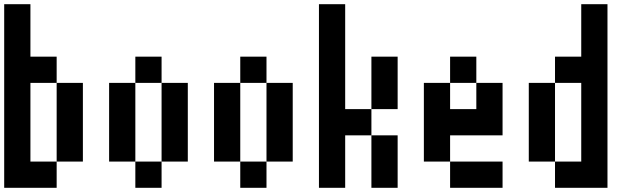

<svg xmlns="http://www.w3.org/2000/svg" viewBox="-20 -895 3040 915"><path d="M0 0V-875H125V-625H250V-500H125V-125H250V0ZM250 -125V-500H375V-125Z M500 -125V-500H625V-125ZM625 -125H750V0H625ZM625 -500V-625H750V-500ZM750 -125V-500H875V-125Z M1000 -125V-500H1125V-125ZM1125 -125H1250V0H1125ZM1125 -500V-625H1250V-500ZM1250 -125V-500H1375V-125Z M1500 0V-875H1625V-375H1750V-250H1625V0ZM1750 -250H1875V0H1750ZM1750 -625H1875V-375H1750Z M2000 -125V-500H2125V-375H2250V-500H2375V-250H2125V-125ZM2125 -125H2375V0H2125ZM2125 -500V-625H2250V-500Z M2500 -125V-500H2625V-125ZM2625 -125H2750V-500H2625V-625H2750V-875H2875V0H2625Z"/></svg>

Font: GalmuriMono7 Regular
Style: Regular
Weight: 400
Designer: Lee Minseo (quiple)
Version: Version 2.399;hotconv 1.1.1;makeotfexe 2.6.0 DEVELOPMENT